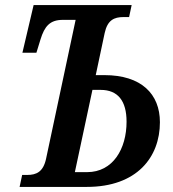

<svg xmlns="http://www.w3.org/2000/svg" viewBox="-20 -734 681 754"><path d="M57 0H321C518 0 608 -117 608 -254C608 -365 535 -439 390 -439H356L391 -604C402 -655 428 -667 465 -667H487L497 -714H112L68 -527H123L139 -579C155 -631 176 -656 227 -656H277L161 -111C150 -59 123 -47 87 -47H67ZM274 -58 343 -381H375C443 -381 477 -338 477 -256C477 -150 424 -58 322 -58Z"/></svg>

Font: Noto Serif Condensed SemiBold
Style: Italic
Weight: 600
Width: 3
Italic angle: -12°
Designer: Monotype Design Team
Foundry: Monotype Imaging Inc.
Version: Version 2.014